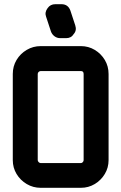

<svg xmlns="http://www.w3.org/2000/svg" viewBox="-20 -896 579 916"><path d="M339 -775Q347 -751 332 -734Q320 -714 296 -714H267Q252 -714 240 -723Q228 -732 223 -746L200 -816Q192 -837 207 -857Q220 -876 244 -876H273Q305 -876 316 -845ZM498 -132Q498 -96 480 -66Q462 -36 432 -18Q402 0 366 0H174Q138 0 107.5 -18Q77 -36 59 -66Q41 -96 41 -132V-543Q41 -580 59 -610Q77 -640 107.5 -658Q138 -676 174 -676H366Q402 -676 432 -658Q462 -640 480 -610Q498 -580 498 -543ZM379 -132V-543Q379 -557 366 -557H174Q169 -557 164.5 -553Q160 -549 160 -543V-132Q160 -127 164.5 -122.5Q169 -118 174 -118H366Q371 -118 375 -122.5Q379 -127 379 -132Z"/></svg>

Font: Monomaniac One
Style: Regular
Weight: 400
Version: Version 1.000; ttfautohint (v1.8.3)